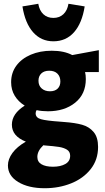

<svg xmlns="http://www.w3.org/2000/svg" viewBox="-20 -709 555 1018"><path d="M504 -327H431Q435 -311 435 -290Q435 -210 378.5 -164.5Q322 -119 234 -119Q202 -119 174 -125Q169 -117 169 -108Q169 -85 197 -77Q225 -69 298 -64L322 -62Q378 -58 415.5 -47.5Q453 -37 476.5 -9Q500 19 500 70Q500 138 461 187.5Q422 237 357.5 263Q293 289 217 289Q131 289 76.5 256Q22 223 22 168Q22 135 46 102Q70 69 117 42Q43 13 43 -48Q43 -106 111 -149Q77 -170 58 -201.5Q39 -233 39 -273Q39 -323 66.5 -360.5Q94 -398 143 -419Q192 -440 254 -440Q320 -440 363 -417L504 -443ZM300 -277Q300 -303 284.5 -318.5Q269 -334 241 -334Q214 -334 199 -319.5Q184 -305 184 -281Q184 -255 201 -240Q218 -225 245 -225Q271 -225 285.5 -239Q300 -253 300 -277ZM216 62Q212 62 210 61Q178 91 178 123Q178 149 200 162Q222 175 261 175Q301 175 326.5 160.5Q352 146 352 117Q352 95 335 84.5Q318 74 292.5 70Q267 66 216 62ZM99 -675 183 -689Q189 -653 210 -633.5Q231 -614 263 -614Q295 -614 316 -633.5Q337 -653 343 -689L429 -675Q415 -586 372.5 -538Q330 -490 263 -490Q198 -490 155.5 -538Q113 -586 99 -675Z"/></svg>

Font: Ysabeau Heavy
Style: Regular
Weight: 800
Designer: Christian Thalmann (Catharsis Fonts)
Version: Version 0.003